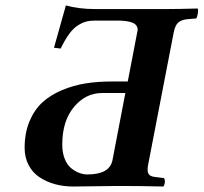

<svg xmlns="http://www.w3.org/2000/svg" viewBox="-20 -678 742 700"><path d="M390.1 -94.2 437 -338.9H352.1Q292 -338.9 249.5 -287.8Q207 -236.8 207 -150.9Q207 -121.6 215.8 -99.4Q224.6 -77.1 238.8 -65.4Q252.9 -53.7 268.1 -47.9Q283.2 -42 298.8 -42Q379.9 -42 390.1 -94.2ZM405.8 -603H328.1Q309.1 -603 294.7 -599.4Q280.3 -595.7 263.9 -585.4Q247.6 -575.2 232.2 -554.2Q216.8 -533.2 201.2 -501L176.8 -503.9L220.2 -658.2Q267.1 -645 326.2 -645H589.8Q627 -645 701.2 -647Q703.1 -640.6 701.2 -628.7Q699.2 -616.7 695.8 -610.8L662.1 -607.9Q639.6 -605.5 628.7 -594.7Q617.7 -584 612.8 -557.1L520 -77.1Q518.1 -67.4 518.1 -60.1Q518.1 -45.4 525.4 -39.6Q532.7 -33.7 549.8 -32.2L578.1 -28.8Q585.4 -16.1 576.2 2Q492.2 0 411.1 0Q379.9 0 329.6 1Q279.3 2 247.1 2Q211.4 2 180.2 -6.6Q148.9 -15.1 123.8 -32Q98.6 -48.8 84.2 -76.4Q69.8 -104 69.8 -139.2Q69.8 -193.4 87.6 -235.8Q105.5 -278.3 135 -305.2Q164.6 -332 206.1 -349.4Q247.6 -366.7 291.5 -373.8Q335.4 -380.9 386.2 -380.9H445.8L481.9 -568.8Q481.9 -587.4 463.1 -595.2Q444.3 -603 405.8 -603Z"/></svg>

Font: Common Serif
Style: Bold Italic
Weight: 700
Italic angle: -12°
Designer: Philipp H. Poll, Khaled Hosny
Foundry: Stefan Peev, Context Ltd.
Version: Version 1.026